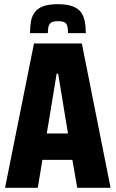

<svg xmlns="http://www.w3.org/2000/svg" viewBox="-20 -895 551 915"><path d="M4 0 142 -688H370L507 0H348L325 -133H182L160 0ZM203 -259H304L257 -544H250ZM256 -875Q299 -875 326 -865Q353 -855 366 -836.5Q379 -818 384 -793Q389 -768 389 -737H304Q304 -757 301 -769.5Q298 -782 288.5 -788Q279 -794 257 -794Q235 -794 225 -788Q215 -782 211.5 -769.5Q208 -757 208 -737H123Q123 -767 127.5 -792.5Q132 -818 145.5 -836.5Q159 -855 185.5 -865Q212 -875 256 -875Z"/></svg>

Font: Saira Condensed ExtraBold
Style: Regular
Weight: 800
Width: 3
Designer: Hector Gatti with collaboration of the Omnibus-Type team
Foundry: Omnibus-Type
Version: Version 1.101